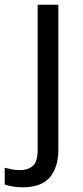

<svg xmlns="http://www.w3.org/2000/svg" viewBox="-75 -556 353 816"><path d="M22 240Q-3 240 -22 236.5Q-41 233 -55 228V157Q-40 161 -24 164Q-8 167 11 167Q43 167 64 149.5Q85 132 85 83V-536H173V80Q173 155 137 197.5Q101 240 22 240Z"/></svg>

Font: Noto Sans Lydian
Style: Regular
Weight: 400
Designer: Monotype Design Team
Foundry: Monotype Imaging Inc.
Version: Version 2.002; ttfautohint (v1.8.4.7-5d5b)